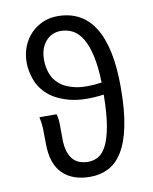

<svg xmlns="http://www.w3.org/2000/svg" viewBox="-83 -787 688 862"><g transform="rotate(-10 261.0 -356.0)"><path d="M145 -541Q145 -509 155.5 -479Q166 -449 192.5 -427Q219 -405 265 -395.5Q311 -386 382 -396Q380 -468 369 -517.5Q358 -567 339.5 -598Q321 -629 296 -642.5Q271 -656 241 -656Q199 -656 172 -624.5Q145 -593 145 -541ZM259 12Q178 12 133 -33Q88 -78 88 -169Q88 -212 87 -238.5Q86 -265 80 -291H158Q164 -274 164.5 -246.5Q165 -219 165 -179Q165 -144 172.5 -120.5Q180 -97 193 -82.5Q206 -68 224 -62Q242 -56 262 -56Q287 -56 308.5 -68.5Q330 -81 346 -113Q362 -145 371.5 -200Q381 -255 382 -341Q290 -329 229 -344.5Q168 -360 132 -391Q96 -422 81 -463Q66 -504 66 -542Q66 -582 79.5 -615.5Q93 -649 116.5 -673Q140 -697 171 -710.5Q202 -724 238 -724Q350 -724 406.5 -633Q463 -542 463 -362Q463 -257 448.5 -185.5Q434 -114 407 -70Q380 -26 342.5 -7Q305 12 259 12Z"/></g></svg>

Font: Pinyin1712
Style: Regular
Weight: 400
Version: Version 1